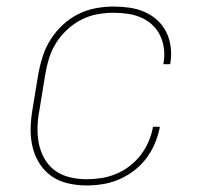

<svg xmlns="http://www.w3.org/2000/svg" viewBox="-20 -558 640 586"><path d="M244 8Q215 8 187 1.5Q159 -5 137 -20.5Q115 -36 100.5 -59Q86 -82 79.5 -109Q73 -136 73.5 -165Q74 -194 79 -223L97 -333Q102 -360 110.5 -386.5Q119 -413 134.5 -437.5Q150 -462 171.5 -482Q193 -502 219 -515Q245 -528 272.5 -533Q300 -538 326 -538Q351 -538 375.5 -534.5Q400 -531 421.5 -521.5Q443 -512 460 -496.5Q477 -481 487.5 -460Q498 -439 501 -414.5Q504 -390 500 -366Q500 -365 499.5 -364Q499 -363 499 -362H479Q479 -363 479 -364Q479 -365 479 -365Q483 -387 480.5 -408.5Q478 -430 469 -449Q460 -468 445 -482Q430 -496 410.5 -504.5Q391 -513 369.5 -516Q348 -519 326 -519Q302 -519 277 -514.5Q252 -510 228.5 -498Q205 -486 185 -467.5Q165 -449 151 -426.5Q137 -404 129.5 -379.5Q122 -355 118 -330L100 -220Q95 -194 94.5 -168Q94 -142 99 -118Q104 -94 116.5 -72.5Q129 -51 148.5 -37Q168 -23 193 -17Q218 -11 244 -11Q266 -11 289 -14.5Q312 -18 334 -27Q356 -36 375.5 -51Q395 -66 409.5 -85Q424 -104 433.5 -126Q443 -148 447 -171H468Q463 -145 453 -121Q443 -97 427 -75.5Q411 -54 389.5 -37.5Q368 -21 343.5 -10.5Q319 0 294 4Q269 8 244 8Z"/></svg>

Font: Iosevka Slab ThExObl
Style: Regular
Weight: 100
Width: 7
Italic angle: -9°
Monospace: yes
Designer: Belleve Invis
Foundry: Belleve Invis
Version: Version 11.1.1; ttfautohint (v1.8.3)